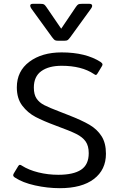

<svg xmlns="http://www.w3.org/2000/svg" viewBox="-20 -969 621 1004"><path d="M252 -775 144 -924Q138 -933 138 -939Q138 -949 151 -949H191Q205 -949 210 -946Q215 -943 222 -933L300 -819L377 -933Q384 -943 389 -946Q394 -949 408 -949H448Q462 -949 462 -938Q462 -932 456 -924L348 -775Q339 -763 334 -759.5Q329 -756 317 -756H283Q271 -756 266 -759.5Q261 -763 252 -775ZM59 -40Q49 -46 49 -53Q49 -56 52 -62L75 -100Q79 -107 84 -107Q89 -107 94 -103Q130 -80 180.5 -67.5Q231 -55 285 -55Q364 -55 404 -81.5Q444 -108 444 -168Q444 -206 428 -229Q412 -252 379 -268.5Q346 -285 272 -312Q207 -336 166 -357.5Q125 -379 96.5 -416.5Q68 -454 68 -512Q68 -597 133.5 -646Q199 -695 302 -695Q428 -695 506 -645Q516 -638 516 -632Q516 -628 513 -623L490 -585Q485 -577 481 -577Q478 -577 471 -582Q407 -625 302 -625Q235 -625 196 -597Q157 -569 157 -511Q157 -475 171 -454Q185 -433 211 -419.5Q237 -406 295 -384L336 -368Q408 -340 448 -316.5Q488 -293 511 -257Q534 -221 534 -165Q534 -81 471 -33Q408 15 293 15Q228 15 163 0.5Q98 -14 59 -40Z"/></svg>

Font: Mitr Light
Style: Regular
Weight: 300
Designer: Thanarat Vachiruckul
Foundry: Cadson Demak
Version: Version 1.003